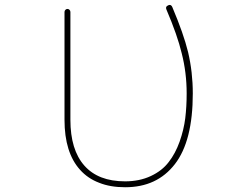

<svg xmlns="http://www.w3.org/2000/svg" viewBox="-20 -789 1040 795"><path d="M498 -13.7Q436.5 -13.7 390.6 -32.2Q343.8 -49.8 311.5 -85.9Q247.1 -157.2 247.1 -293V-739.3Q247.1 -744.1 250.5 -748Q253.9 -752 259.3 -752Q264.6 -752 268.1 -748Q271.5 -744.1 271.5 -739.3V-293Q271.5 -168.9 329.1 -103.5Q386.7 -38.1 498 -38.1Q557.6 -38.1 604.5 -60.1Q651.4 -82 678.7 -118.2Q706.1 -153.3 723.6 -202.1Q741.2 -252 747.1 -299.8Q752.9 -347.7 752.9 -402.3Q752.9 -488.3 732.4 -568.4Q714.8 -642.6 668.9 -750Q664.1 -761.7 675.8 -766.6Q679.7 -768.6 682.6 -768.6Q689.5 -768.6 693.4 -759.8Q740.2 -649.4 758.8 -573.2Q778.3 -490.2 778.3 -402.3Q778.3 -303.7 759.8 -230.5Q741.2 -157.2 704.1 -109.4Q667 -61.5 615.7 -37.6Q564.5 -13.7 498 -13.7Z"/></svg>

Font: Rounded-L Mgen+ 2m thin
Style: Regular
Weight: 100
Designer: [Source Han Sans]
Ryoko NISHIZUKA  (kana & ideographs); Paul D. Hunt (Latin, Greek & Cyrillic); Wenlong ZHANG  (bopomofo
Version: Version 1.059.20150602